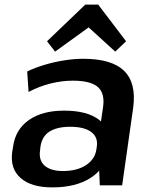

<svg xmlns="http://www.w3.org/2000/svg" viewBox="-20 -804 656 833"><path d="M405 -188 427 -338Q436 -399 404.5 -426.5Q373 -454 296 -454Q248 -454 198.5 -441.5Q149 -429 104 -405L98 -494Q131 -510 172.5 -522.5Q214 -535 258 -542Q302 -549 341 -549Q465 -549 518.5 -496.5Q572 -444 558 -338L510 0H413ZM207 9Q115 9 69 -32Q23 -73 33 -145L37 -169Q47 -242 105 -283Q163 -324 258 -324Q358 -324 409.5 -284.5Q461 -245 451 -173L448 -148Q438 -74 373.5 -32.5Q309 9 207 9ZM253 -62Q314 -62 353 -87.5Q392 -113 398 -155L400 -168Q406 -209 375.5 -231.5Q345 -254 284 -254Q228 -254 194.5 -233Q161 -212 155 -164L154 -153Q147 -109 173.5 -85.5Q200 -62 253 -62ZM184 -625 350 -784H406L527 -625L480 -580L334 -713H403L219 -580Z"/></svg>

Font: Pathway Extreme 8pt Thin 12pt SemiBold
Style: Italic
Weight: 600
Italic angle: -8°
Version: Version 1.001;gftools[0.9.26]